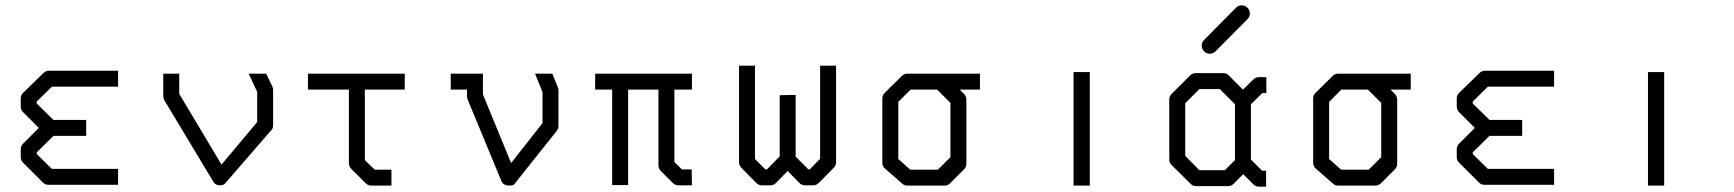

<svg xmlns="http://www.w3.org/2000/svg" viewBox="-20 -747 6520 722"><path d="M424 -52H162Q150 -52 141 -61L67 -135Q58 -144 58 -156V-186Q58 -198 67 -207L126 -266L67 -325Q58 -334 58 -346V-377Q58 -389 67 -398L141 -470Q152 -481 162 -481H424V-421H175L118 -365V-358L181 -296H304V-236H181L118 -174V-168L175 -112H424Z M981 -470 1004 -422Q1007 -416 1007 -409V-276Q1007 -262.5 998 -255L828 -59L823 -54Q816.5 -50 807 -50Q790 -50 782 -64L598 -370Q594 -378 594 -386V-470H654V-394L813 -128L947 -288V-402L915 -470Z M1138 -410V-470H1502V-410H1352V-145L1389 -109H1452V-49H1376Q1364 -49 1355 -58L1301 -112Q1292 -121 1292 -133V-410Z M2057 -470 2078 -418Q2080 -412 2080 -407V-273Q2080 -263 2073 -254L1912 -52Q1904.5 -49 1896 -49Q1873.5 -49 1866 -65L1738 -374Q1736 -380 1736 -386V-410H1675V-470H1796V-392L1902 -134L2020 -284V-401L1992 -470Z M2218 -410V-470H2582V-410H2516V-138L2544 -110H2581L2582 -50H2532Q2519 -50 2510 -59L2464 -105Q2456 -113 2456 -126V-410H2342V-51H2282V-410Z M2972 -390V-158L3020 -110H3025L3064 -150V-500H3124V-137Q3124 -125 3115 -116L3059 -59Q3050 -50 3038 -50H3008Q2995 -50 2986 -59L2942 -104L2898 -59Q2889 -50 2876 -50H2846Q2833 -50 2824 -59L2768 -116Q2759 -125 2759 -137V-500H2819V-149L2858 -110H2864L2912 -159V-389Z M3392 -470H3665V-410H3589L3605 -394Q3614 -385 3614 -372V-131Q3614 -119 3605 -110L3553 -58Q3544 -49 3532 -49H3392Q3380 -49 3372 -57L3308 -113Q3298 -121.5 3298 -135V-376Q3298 -389 3307 -398L3371 -461Q3380 -470 3392 -470ZM3504 -410H3404L3358 -364V-149L3403 -109H3507L3554 -156V-360Z M4017 -476H4078V-49H4017Z M4499 -575Q4499 -588 4508 -597L4628 -718Q4637 -727 4649 -727Q4662 -727 4671 -718Q4680 -709 4680 -696Q4680 -684 4671 -675L4551 -554Q4542 -545 4529 -545Q4517 -545 4508 -554Q4499 -563 4499 -575ZM4684 -147 4726 -105H4741V-45H4714Q4702 -45 4693 -54L4655 -92L4619 -56Q4610 -47 4598 -47H4478Q4466 -47 4457 -56L4385 -127Q4377 -135 4377 -148V-372Q4377 -385 4385 -393L4456 -464Q4464 -472 4477 -472H4579Q4592 -472 4600 -464L4654 -410L4693 -448Q4702 -457 4714 -457H4742V-397H4727L4684 -355ZM4624 -145V-355L4567 -412H4490L4437 -359V-161L4490 -107H4586Z M5012 -470H5285V-410H5209L5225 -394Q5234 -385 5234 -372V-131Q5234 -119 5225 -110L5173 -58Q5164 -49 5152 -49H5012Q5000 -49 4992 -57L4928 -113Q4918 -121.5 4918 -135V-376Q4918 -389 4927 -398L4991 -461Q5000 -470 5012 -470ZM5124 -410H5024L4978 -364V-149L5023 -109H5127L5174 -156V-360Z M5824 -52H5562Q5550 -52 5541 -61L5467 -135Q5458 -144 5458 -156V-186Q5458 -198 5467 -207L5526 -266L5467 -325Q5458 -334 5458 -346V-377Q5458 -389 5467 -398L5541 -470Q5552 -481 5562 -481H5824V-421H5575L5518 -365V-358L5581 -296H5704V-236H5581L5518 -174V-168L5575 -112H5824Z M6177 -476H6238V-49H6177Z"/></svg>

Font: ibm3270
Style: Regular
Weight: 400
Monospace: yes
Version: Version 2.0.3